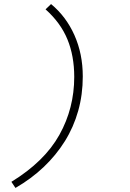

<svg xmlns="http://www.w3.org/2000/svg" viewBox="-20 -740 640 944"><path d="M56 184 36 154Q199 54 272 -77Q345 -208 345 -362Q345 -465 311.5 -546.5Q278 -628 204 -694L231 -720Q305 -659 346 -567Q387 -475 387 -364Q387 -275 364.5 -195Q342 -115 299 -46Q256 23 195 81Q134 139 56 184Z"/></svg>

Font: Source Code Pro Light
Style: Italic
Weight: 300
Italic angle: -11°
Monospace: yes
Designer: Paul D. Hunt, Teo Tuominen
Foundry: Adobe Systems Incorporated
Version: Version 1.050;PS 1.000;hotconv 16.6.51;makeotf.lib2.5.65220